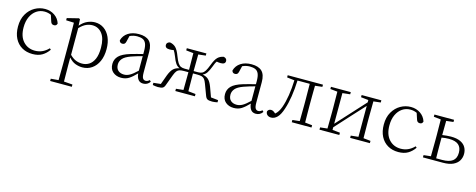

<svg xmlns="http://www.w3.org/2000/svg" viewBox="-34 -1230 5451 2198"><g transform="rotate(15 2691.5 -131.0)"><path d="M292 14.2Q219.7 14.2 165.8 -17.6Q111.8 -49.3 81.8 -107.9Q51.8 -166.5 51.8 -248Q51.8 -335 87.4 -396.2Q123 -457.5 179.9 -489.7Q236.8 -522 301.8 -522Q365.2 -522 414.3 -488.8Q463.4 -455.6 481.9 -397.9Q475.1 -368.2 445.8 -368.2Q428.2 -368.2 418.7 -376.7Q409.2 -385.3 403.8 -403.8L380.9 -474.1Q344.2 -491.2 303.2 -491.2Q250 -491.2 207.8 -462.4Q165.5 -433.6 140.9 -380.6Q116.2 -327.6 116.2 -254.9Q116.2 -147.9 170.2 -88.9Q224.1 -29.8 309.1 -29.8Q354 -29.8 393.8 -47.1Q433.6 -64.5 469.2 -101.1L483.9 -87.9Q451.7 -40.5 406 -13.2Q360.4 14.2 292 14.2Z M881.8 14.2Q842.3 14.2 800.5 -1Q758.8 -16.1 721.7 -59.1V32.2L723.6 225.1L825.7 232.9V259.8H568.8V232.9L659.7 225.1L661.6 32.2V-277.8Q661.6 -379.9 658.7 -455.1L565.9 -459V-484.9L702.6 -519L715.8 -511.2L719.7 -436Q758.3 -481.9 803.5 -502Q848.6 -522 893.1 -522Q953.1 -522 999.8 -489.3Q1046.4 -456.5 1072.5 -397.5Q1098.6 -338.4 1098.6 -258.8Q1098.6 -174.8 1071 -113.8Q1043.5 -52.7 994.6 -19.3Q945.8 14.2 881.8 14.2ZM722.7 -408.2V-91.8Q758.8 -55.2 793.9 -41Q829.1 -26.9 868.7 -26.9Q913.6 -26.9 950.7 -50Q987.8 -73.2 1010.3 -123.8Q1032.7 -174.3 1032.7 -256.8Q1032.7 -368.7 988 -425.3Q943.4 -481.9 873 -481.9Q836.9 -481.9 800.5 -466.3Q764.2 -450.7 722.7 -408.2Z M1604 13.2Q1565.4 13.2 1544.9 -12.7Q1524.4 -38.6 1520 -85Q1473.1 -35.6 1434.1 -10.7Q1395 14.2 1341.8 14.2Q1284.2 14.2 1245.1 -18.8Q1206.1 -51.8 1206.1 -113.8Q1206.1 -169.4 1244.4 -208.7Q1282.7 -248 1376 -275.9Q1411.1 -286.6 1447.8 -296.1Q1484.4 -305.7 1519 -314V-350.1Q1519 -406.7 1506.1 -437.5Q1493.2 -468.3 1467 -480.2Q1440.9 -492.2 1400.9 -492.2Q1356 -492.2 1313 -472.2L1295.9 -401.9Q1291.5 -381.8 1281.5 -374Q1271.5 -366.2 1255.9 -366.2Q1225.1 -366.2 1218.8 -397Q1235.4 -456.1 1286.4 -489Q1337.4 -522 1414.1 -522Q1495.6 -522 1536.6 -482.7Q1577.6 -443.4 1577.6 -354V-112.8Q1577.6 -61 1589.6 -43Q1601.6 -24.9 1624 -24.9Q1646.5 -24.9 1668.9 -45.9L1684.1 -29.8Q1654.3 13.2 1604 13.2ZM1519 -117.2V-289.1Q1485.4 -279.8 1451.7 -270Q1418 -260.3 1387.7 -249Q1321.3 -225.1 1294.7 -193.8Q1268.1 -162.6 1268.1 -125Q1268.1 -77.6 1294.9 -53.7Q1321.8 -29.8 1365.7 -29.8Q1399.4 -29.8 1433.3 -48.6Q1467.3 -67.4 1519 -117.2Z M1982.9 -481.9V-507.8H2214.8V-481.9L2127.9 -472.2L2126 -274.9H2178.7Q2206.5 -274.9 2225.6 -283.9Q2244.6 -293 2260.5 -318.1Q2276.4 -343.3 2294.9 -392.1Q2320.3 -460.9 2348.1 -488Q2376 -515.1 2418 -522Q2455.6 -512.7 2455.6 -481.9Q2455.6 -442.9 2402.8 -442.9Q2387.7 -442.9 2376 -444.3Q2364.3 -445.8 2354 -448.2Q2344.7 -436 2337.4 -420.2Q2330.1 -404.3 2321.8 -380.9Q2302.2 -330.1 2283.2 -302.2Q2264.2 -274.4 2235.8 -263.2Q2279.8 -255.4 2306.4 -231Q2333 -206.5 2354 -150.9L2396 -35.2L2482.9 -25.9V0Q2466.3 2.9 2450.7 5.4Q2435.1 7.8 2421.9 7.8Q2379.9 7.8 2363.3 -2Q2346.7 -11.7 2336.9 -40L2288.6 -168.9Q2276.4 -203.1 2262.7 -219.7Q2249 -236.3 2229.2 -241.7Q2209.5 -247.1 2177.7 -247.1H2126L2127.9 -36.1L2214.8 -26.9V0H1982.9V-26.9L2069.8 -36.1L2071.8 -247.1H2021Q1988.8 -247.1 1968.8 -241.7Q1948.7 -236.3 1935.3 -219.7Q1921.9 -203.1 1908.7 -168.9L1860.8 -40Q1851.6 -11.7 1834.7 -2Q1817.9 7.8 1776.9 7.8Q1762.7 7.8 1747.1 5.4Q1731.4 2.9 1715.8 0V-25.9L1801.8 -35.2L1843.8 -150.9Q1865.7 -206.5 1892.1 -231.2Q1918.5 -255.9 1962.9 -264.2Q1934.1 -275.4 1914.8 -302.7Q1895.5 -330.1 1877 -380.9Q1859.9 -424.3 1843.8 -448.2Q1833.5 -445.8 1821.5 -444.3Q1809.6 -442.9 1794.9 -442.9Q1741.7 -442.9 1741.7 -482.9Q1741.7 -512.7 1779.8 -522Q1821.8 -515.1 1849.6 -488Q1877.4 -460.9 1902.8 -392.1Q1921.4 -343.3 1937.5 -318.1Q1953.6 -293 1972.9 -283.9Q1992.2 -274.9 2020 -274.9H2071.8L2069.8 -472.2Z M2939 13.2Q2900.4 13.2 2879.9 -12.7Q2859.4 -38.6 2855 -85Q2808.1 -35.6 2769 -10.7Q2730 14.2 2676.8 14.2Q2619.1 14.2 2580.1 -18.8Q2541 -51.8 2541 -113.8Q2541 -169.4 2579.3 -208.7Q2617.7 -248 2710.9 -275.9Q2746.1 -286.6 2782.7 -296.1Q2819.3 -305.7 2854 -314V-350.1Q2854 -406.7 2841.1 -437.5Q2828.1 -468.3 2802 -480.2Q2775.9 -492.2 2735.8 -492.2Q2690.9 -492.2 2647.9 -472.2L2630.9 -401.9Q2626.5 -381.8 2616.5 -374Q2606.4 -366.2 2590.8 -366.2Q2560.1 -366.2 2553.7 -397Q2570.3 -456.1 2621.3 -489Q2672.4 -522 2749 -522Q2830.6 -522 2871.6 -482.7Q2912.6 -443.4 2912.6 -354V-112.8Q2912.6 -61 2924.6 -43Q2936.5 -24.9 2959 -24.9Q2981.4 -24.9 3003.9 -45.9L3019 -29.8Q2989.3 13.2 2939 13.2ZM2854 -117.2V-289.1Q2820.3 -279.8 2786.6 -270Q2752.9 -260.3 2722.7 -249Q2656.2 -225.1 2629.6 -193.8Q2603 -162.6 2603 -125Q2603 -77.6 2629.9 -53.7Q2656.7 -29.8 2700.7 -29.8Q2734.4 -29.8 2768.3 -48.6Q2802.2 -67.4 2854 -117.2Z M3446.8 0H3362.8V-26.9L3447.8 -36.1L3449.7 -226.1V-283.2L3447.8 -478H3302.7Q3294.9 -271 3248.5 -131.8Q3224.6 -57.1 3191.7 -23.7Q3158.7 9.8 3118.7 9.8Q3091.8 9.8 3074.2 -5.4Q3056.6 -20.5 3056.6 -46.9Q3068.4 -75.2 3098.6 -75.2Q3112.8 -75.2 3125.7 -67.9Q3138.7 -60.5 3152.8 -46.9Q3190.9 -76.7 3214.8 -143.1Q3237.8 -208 3251 -291Q3264.2 -374 3267.6 -471.2L3178.7 -481.9V-507.8H3596.7V-481.9L3511.7 -472.2Q3511.2 -444.3 3510.7 -410.4Q3510.3 -376.5 3510 -343Q3509.8 -309.6 3509.8 -283.2V-226.1Q3509.8 -185.5 3510.5 -131.3Q3511.2 -77.1 3511.7 -36.1L3596.7 -26.9V0Z M4054.7 -481.9V-507.8H4288.6V-481.9L4203.6 -472.2L4201.7 -283.2V-226.1L4203.6 -36.1L4288.6 -26.9V0H4054.7V-26.9L4143.6 -36.1V-402.8L3999.5 -246.1L3836.4 -66.9V-36.1L3926.3 -26.9V0H3691.4V-26.9L3776.4 -36.1L3778.3 -226.1V-283.2L3776.4 -473.1L3691.4 -481.9V-507.8H3926.3V-481.9L3836.4 -472.2V-108.9L3976.6 -262.2L4143.6 -444.8V-472.2Z M4627.4 14.2Q4555.2 14.2 4501.2 -17.6Q4447.3 -49.3 4417.2 -107.9Q4387.2 -166.5 4387.2 -248Q4387.2 -335 4422.9 -396.2Q4458.5 -457.5 4515.4 -489.7Q4572.3 -522 4637.2 -522Q4700.7 -522 4749.8 -488.8Q4798.8 -455.6 4817.4 -397.9Q4810.5 -368.2 4781.2 -368.2Q4763.7 -368.2 4754.2 -376.7Q4744.6 -385.3 4739.3 -403.8L4716.3 -474.1Q4679.7 -491.2 4638.7 -491.2Q4585.4 -491.2 4543.2 -462.4Q4501 -433.6 4476.3 -380.6Q4451.7 -327.6 4451.7 -254.9Q4451.7 -147.9 4505.6 -88.9Q4559.6 -29.8 4644.5 -29.8Q4689.5 -29.8 4729.2 -47.1Q4769 -64.5 4804.7 -101.1L4819.3 -87.9Q4787.1 -40.5 4741.5 -13.2Q4695.8 14.2 4627.4 14.2Z M4917.5 0V-26.9L5002.4 -36.1L5004.4 -226.1V-283.2L5002.4 -472.2L4917.5 -481.9V-507.8H5150.4V-481.9L5066.4 -472.2L5064.5 -304.2Q5089.8 -307.6 5115.2 -310.3Q5140.6 -313 5166.5 -313Q5236.3 -313 5279.5 -292.5Q5322.8 -272 5342.5 -237.1Q5362.3 -202.1 5362.3 -159.2Q5362.3 -115.2 5340.8 -79.1Q5319.3 -43 5273.4 -21.5Q5227.5 0 5153.3 0ZM5064.5 -273.9V-226.1Q5064.5 -197.3 5064.7 -161.9Q5064.9 -126.5 5065.4 -91.6Q5065.9 -56.6 5066.4 -28.8H5137.2Q5219.7 -28.8 5260.5 -59.8Q5301.3 -90.8 5301.3 -157.2Q5301.3 -219.2 5264.9 -250.7Q5228.5 -282.2 5151.4 -282.2Q5129.4 -282.2 5107.7 -280Q5085.9 -277.8 5064.5 -273.9Z"/></g></svg>

Font: Source Han Serif TW ExtraLight
Style: Regular
Weight: 250
Designer: Ryoko NISHIZUKA Ë•øÂ°öÊ∂ºÂ≠ê (kana & ideographs); Frank Grie√ühammer (Latin, Greek & Cyrillic); Wenlong ZHANG Âº†ÊñáÈæô 
Foundry: Adobe
Version: Version 2.003;hotconv 1.1.1;makeotfexe 2.6.0